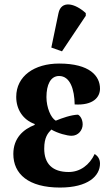

<svg xmlns="http://www.w3.org/2000/svg" viewBox="-20 -834 502 864"><path d="M259 -603 366 -763V-775C317 -820 255 -834 243 -774L211 -620ZM250 10C376 10 430 -42 430 -98C430 -119 419 -133 406 -141C383 -92 341 -60 289 -60C216 -60 179 -97 179 -165C179 -217 196 -235 211 -251C240 -234 282 -223 302 -223C333 -223 352 -249 352 -274C352 -297 341 -313 331 -318C300 -317 260 -303 231 -291C209 -303 189 -350 189 -397C189 -452 207 -492 246 -492C296 -492 315 -431 316 -364C400 -359 430 -397 430 -435C430 -492 384 -548 246 -548C135 -548 53 -492 53 -398C53 -342 83 -295 136 -276V-272C85 -252 40 -213 40 -141C40 -51 108 10 250 10Z"/></svg>

Font: Noto Serif Condensed
Style: Bold
Weight: 700
Width: 3
Designer: Monotype Design Team
Foundry: Monotype Imaging Inc.
Version: Version 2.015